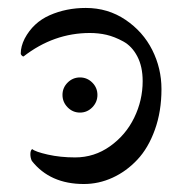

<svg xmlns="http://www.w3.org/2000/svg" viewBox="-20 -458 466 483"><path d="M150.1 -188Q137.2 -201.2 137.2 -219.2Q137.2 -237.3 150.1 -250.2Q163.1 -263.2 181.2 -263.2Q199.2 -263.2 212.2 -250.2Q225.1 -237.3 225.1 -219.2Q225.1 -201.2 212.2 -188Q199.2 -174.8 181.2 -174.8Q163.1 -174.8 150.1 -188ZM32.2 -323.2Q32.2 -341.3 42 -360.8Q63.5 -401.4 105 -419.7Q146.5 -438 195.8 -438Q251.5 -438 295.7 -408.2Q339.8 -378.4 363 -332.3Q386.2 -286.1 386.2 -233.9Q386.2 -177.7 369.6 -131.6Q353 -85.4 325.4 -56.2Q297.9 -26.9 263.2 -11Q228.5 4.9 190.9 4.9Q106 4.9 60.1 -53.2Q56.2 -61.5 56.4 -70.8Q56.6 -80.1 61 -83Q68.8 -76.2 100.3 -69.1Q131.8 -62 168.9 -62Q217.3 -62 256.8 -90.1Q296.4 -118.2 317.6 -161.9Q338.9 -205.6 338.9 -253.9Q338.9 -290.5 325.4 -316.2Q312 -341.8 290 -353.8Q268.1 -365.7 248 -370.4Q228 -375 206.1 -375Q115.2 -375 39.1 -315.9Q37.1 -315.9 34.7 -318.4Q32.2 -320.8 32.2 -323.2Z"/></svg>

Font: Crimson
Style: Roman
Weight: 400
Version: Version 0.8